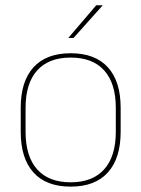

<svg xmlns="http://www.w3.org/2000/svg" viewBox="-20 -700 539 732"><path d="M249.5 11.5Q156 11.5 107.5 -42.5Q59 -96.5 59 -197.5V-289Q59 -390 107.8 -443.5Q156.5 -497 249.5 -497Q342.5 -497 391.2 -443.5Q440 -390 440 -289V-197.5Q440 -96.5 391.2 -42.5Q342.5 11.5 249.5 11.5ZM249.5 -5Q333 -5 377.2 -54.5Q421.5 -104 421.5 -197.5V-289Q421.5 -382 377.5 -431.2Q333.5 -480.5 249.5 -480.5Q165.5 -480.5 121.5 -431.2Q77.5 -382 77.5 -289V-197.5Q77.5 -104 121.5 -54.5Q165.5 -5 249.5 -5ZM347 -680H371V-679L260.5 -555.5H241V-556Z"/></svg>

Font: Anek Bangla Medium Thin
Style: Regular
Weight: 250
Version: Version 1.003